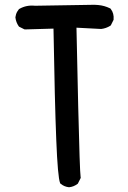

<svg xmlns="http://www.w3.org/2000/svg" viewBox="-20 -784 540 808"><path d="M269.5 3.9Q250 1.5 235.8 -10.3L233.9 -11.7L232.9 -13.7Q223.1 -38.1 216.8 -195.1Q210.4 -352.1 205.1 -663.6L86.4 -660.2H84L81.5 -661.1L62 -670.9L60.1 -671.9L58.6 -673.8Q47.4 -689.9 44.9 -710V-710.9V-711.9Q45.9 -718.3 47.6 -723.9Q49.3 -729.5 52.2 -734.6Q55.2 -739.7 59.1 -744.6L60.1 -746.1L61.5 -746.6Q91.3 -763.7 127.4 -759.8L365.7 -763.7Q379.9 -764.2 393.1 -762.9Q406.2 -761.7 418.5 -758.3Q430.7 -754.9 442.9 -749L444.8 -748L446.3 -746.1Q460.4 -727.5 458 -702.1V-700.2L457 -698.7L447.3 -679.2L445.8 -676.8L443.8 -675.3Q426.3 -664.6 406.2 -662.1H405.8H404.8L301.8 -667.5Q305.7 -473.1 309.1 -336.4Q312.5 -199.7 314.9 -125.7Q317.4 -51.8 319.3 -38.6L319.8 -35.6L318.4 -32.7L308.6 -13.2L307.6 -11.2L305.7 -9.8Q297.9 -3.9 289.3 -0.5Q280.8 2.9 271.5 3.9H270.5Z"/></svg>

Font: NaikaiFont
Style: Bold
Weight: 700
Version: Version 1.89